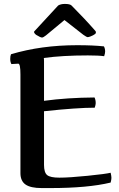

<svg xmlns="http://www.w3.org/2000/svg" viewBox="-20 -944 603 977"><path d="M467 -419Q467 -436 461 -448Q322 -447 204 -431V-630Q204 -646 203 -649Q298 -662 427 -662Q483 -662 510 -658Q515 -673 515 -682Q515 -696 509 -708Q455 -714 372 -714Q190 -714 36 -668Q32 -659 32 -644Q32 -629 38 -618L73 -620Q84 -620 84 -565V-63Q84 -23 110 -5Q136 13 192 13H236Q427 13 543 -15Q547 -30 547 -39Q547 -48 543 -65Q520 -59 426.5 -49.5Q333 -40 282 -40Q236 -40 220 -53Q204 -66 204 -105V-378Q373 -396 462 -396Q467 -411 467 -419ZM276 -916 155 -785Q153 -783 153 -782Q153 -779 156 -774.5Q159 -770 165 -766Q186 -753 194 -753Q200 -753 214 -764L308 -842L404 -767Q421 -755 426 -755Q430 -755 439 -758Q455 -764 464 -771Q467 -773 468 -778Q469 -783 465 -787Q410 -850 344 -916Q336 -924 310 -924Q289 -924 276 -916Z"/></svg>

Font: Federant
Style: Regular
Weight: 400
Designer: Olexa M. Volochay, Alexei Vanyashin, Otto Ludwig Naegele
Foundry: Cyreal (www.cyreal.org)
Version: Version 1.011; ttfautohint (v1.4.1)